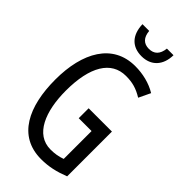

<svg xmlns="http://www.w3.org/2000/svg" viewBox="-284 -988 1067 1067"><g transform="rotate(45 250.0 -454.5)"><path d="M272 -789C346 -789 393 -838 394 -919H342C337 -870 312 -847 272 -847C231 -847 207 -871 203 -919H150C153 -833 199 -789 272 -789ZM282 10C343 10 393 -2 452 -25V-377H269V-299H370V-80C342 -70 316 -65 281 -65C163 -65 110 -194 110 -357C110 -545 173 -651 289 -651C340 -651 376 -641 422 -613L455 -682C406 -712 346 -726 287 -726C110 -726 25 -572 25 -359C25 -148 100 10 282 10Z"/></g></svg>

Font: Noto Sans Mono ExtraCondensed
Style: Regular
Weight: 400
Width: 2
Designer: Monotype Design Team
Foundry: Monotype Imaging Inc.
Version: Version 2.014